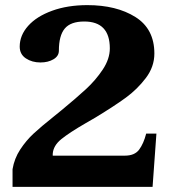

<svg xmlns="http://www.w3.org/2000/svg" viewBox="-20 -730 684 750"><path d="M29 -69Q36 -111 59 -146Q82 -181 111 -208Q140 -235 189 -274L221 -300Q278 -347 316 -382Q354 -417 381.5 -458.5Q409 -500 409 -541Q409 -646 309 -646Q256 -646 233 -618.5Q210 -591 210 -532Q210 -511 189 -498.5Q168 -486 138 -486Q105 -486 81 -502Q57 -518 57 -548Q57 -592 90 -629Q123 -666 183.5 -688Q244 -710 321 -710Q435 -710 509 -663.5Q583 -617 583 -521Q583 -469 549.5 -425Q516 -381 471.5 -348.5Q427 -316 353 -271L315 -249Q251 -212 219.5 -186.5Q188 -161 186 -129V-122H468Q506 -122 523.5 -145.5Q541 -169 551 -208H591L576 0H29Z"/></svg>

Font: Taviraj Bold
Style: Regular
Weight: 700
Designer: Katatrad Team
Foundry: CadsonDemak
Version: Version 1.030